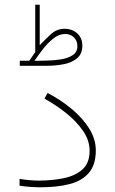

<svg xmlns="http://www.w3.org/2000/svg" viewBox="-20 -795 489 814"><path d="M104.5 -537.6Q109.9 -545.4 116.7 -555.7Q123.5 -565.9 129.4 -574.2V-774.9H148.4V-603.5Q169.9 -626 195.1 -649.4Q220.2 -672.9 253.4 -672.9Q286.6 -672.9 307.9 -653.1Q329.1 -633.3 329.1 -601.6Q329.1 -567.9 308.3 -549.3Q287.6 -530.8 253.2 -523.4Q218.8 -516.1 178.2 -516.1H64V-537.6ZM177.7 -538.1Q207.5 -538.6 237.5 -543.2Q267.6 -547.9 287.8 -560.8Q308.1 -573.7 308.1 -599.1Q308.1 -622.1 293.5 -636.5Q278.8 -650.9 255.9 -650.9Q230 -650.9 205.6 -631.3Q181.2 -611.8 160.9 -585.2Q140.6 -558.6 126 -537.1ZM144.5 -29.3Q198.7 -29.3 248 -39.1Q297.4 -48.8 328.6 -75.9Q359.9 -103 359.9 -155.8Q359.9 -200.2 331.5 -241Q303.2 -281.7 259.3 -316.4Q215.3 -351.1 168.5 -377L181.6 -400.9Q237.8 -371.6 284.2 -333Q330.6 -294.4 358.4 -249.8Q386.2 -205.1 386.2 -157.2Q386.2 -96.2 356.7 -62Q327.1 -27.8 274.4 -14.4Q221.7 -1 151.9 -1Q105.5 -1 63 -7.8V-36.6Q107.9 -29.3 144.5 -29.3Z"/></svg>

Font: Vazirmatn UI NL Thin
Style: Regular
Weight: 100
Designer: Saber Rastikerdar
Foundry: Saber Rastikerdar
Version: Version 33.003